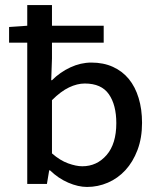

<svg xmlns="http://www.w3.org/2000/svg" viewBox="-20 -729 640 761"><path d="M325 12Q290 12 250.5 -5Q211 -22 178 -54H175L166 0H88V-560H16V-622L88 -627V-709H186V-627H391V-560H186V-497L183 -411H186Q218 -443 259 -462Q300 -481 342 -481Q390 -481 427.5 -464Q465 -447 490.5 -416Q516 -385 529.5 -340.5Q543 -296 543 -242Q543 -182 525 -134.5Q507 -87 477 -54.5Q447 -22 407.5 -5Q368 12 325 12ZM306 -70Q364 -70 402.5 -114.5Q441 -159 441 -241Q441 -313 411.5 -355.5Q382 -398 316 -398Q286 -398 253.5 -382.5Q221 -367 186 -332V-121Q218 -93 250 -81.5Q282 -70 306 -70Z"/></svg>

Font: Source Code Pro Medium
Style: Regular
Weight: 500
Monospace: yes
Designer: Paul D. Hunt, Teo Tuominen
Foundry: Adobe Systems Incorporated
Version: Version 2.030;PS 1.000;hotconv 16.6.51;makeotf.lib2.5.65220